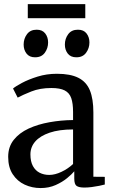

<svg xmlns="http://www.w3.org/2000/svg" viewBox="-20 -920 558 950"><path d="M181 10.5Q138.5 10.5 102 -6.5Q65.5 -23.5 43 -57.8Q20.5 -92 20.5 -144Q20.5 -193.5 48 -228Q75.5 -262.5 121.5 -283.8Q167.5 -305 224.8 -315.2Q282 -325.5 341.5 -326V-366Q341.5 -408.5 332.5 -434.5Q323.5 -460.5 300.2 -472.5Q277 -484.5 234 -484.5Q178 -484.5 135.2 -467.5Q92.5 -450.5 67.5 -437L44.5 -482Q56.5 -492.5 88.8 -509.8Q121 -527 166 -541Q211 -555 261.5 -555Q328 -555 367.8 -535Q407.5 -515 424.8 -472.8Q442 -430.5 442 -363.5V-45.5L498.5 -45V-7Q487.5 -4 470.5 -0.5Q453.5 3 434 5.5Q414.5 8 397.5 8Q371 8 359.2 0Q347.5 -8 347.5 -36.5V-72.5Q336 -58.5 312.5 -39Q289 -19.5 255.5 -4.5Q222 10.5 181 10.5ZM223.5 -54.5Q252 -54.5 284.2 -69.8Q316.5 -85 341.5 -108.5V-279.5Q272.5 -279.5 225.5 -263.5Q178.5 -247.5 154.5 -220Q130.5 -192.5 130.5 -156Q130.5 -121 142.8 -98.5Q155 -76 176.2 -65.2Q197.5 -54.5 223.5 -54.5ZM153 -636.5Q125.5 -636.5 111.2 -655Q97 -673.5 97 -699.5Q97 -728.5 113.5 -750.8Q130 -773 161 -773H162Q189.5 -773 203.8 -754.5Q218 -736 218 -710Q218 -681.5 201.8 -659Q185.5 -636.5 154 -636.5ZM357.5 -636.5Q329.5 -636.5 315.2 -655Q301 -673.5 301 -699.5Q301 -728.5 317.5 -750.8Q334 -773 365 -773H366Q394 -773 408.2 -754.5Q422.5 -736 422.5 -710Q422.5 -681.5 406 -659Q389.5 -636.5 358.5 -636.5ZM402 -899.5V-830H117.5V-899.5Z"/></svg>

Font: Merriweather 48pt
Style: Regular
Weight: 400
Version: Version 2.100